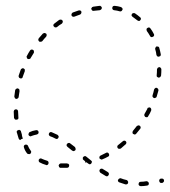

<svg xmlns="http://www.w3.org/2000/svg" viewBox="-20 -568 582 658"><path d="M487 67Q488 67 489 65Q490 64 490 63Q490 61 490 60Q490 57 487 55Q485 53 482 53Q471 55 462 55Q459 55 457 57Q455 59 455 63Q455 64 455 65Q456 67 457 68Q458 69 459 69Q461 70 462 70Q472 70 484 68Q485 68 487 67ZM413 64Q414 64 416 63Q417 62 418 61Q419 60 419 58Q420 55 418 53Q417 50 414 49Q404 47 394 43Q391 42 389 44Q386 45 385 48Q384 49 384 51Q384 52 385 54Q386 55 387 56Q388 57 389 57Q400 61 410 64Q411 64 413 64ZM541 55Q543 53 542 50Q542 48 541 47Q540 46 539 45Q537 44 536 44Q534 44 533 44H531Q528 45 526 48Q525 50 526 53Q526 55 527 56Q528 57 529 58Q530 59 532 59Q533 59 535 59H536Q539 58 541 55ZM348 36Q351 35 352 32Q353 31 353 30Q354 28 353 27Q353 25 352 24Q351 23 350 22Q341 17 332 11Q331 11 330 10Q328 10 327 10Q325 11 324 11Q323 12 322 13Q320 16 321 19Q322 22 324 24Q333 30 342 35Q345 37 348 36ZM189 -8Q186 -8 184 -6Q182 -4 181 -1Q181 1 182 2Q182 4 183 5Q184 6 186 7Q187 7 189 7Q193 7 197 7Q204 7 210 7Q213 7 215 5Q217 3 217 -1Q217 -2 217 -3Q216 -5 215 -6Q214 -7 212 -7Q211 -8 210 -8Q203 -8 197 -8Q193 -8 189 -8ZM120 -25Q119 -25 117 -25Q116 -24 115 -23Q114 -22 113 -21Q112 -18 113 -15Q114 -12 117 -11Q126 -6 137 -3Q138 -2 140 -2Q141 -2 143 -3Q144 -4 145 -5Q146 -6 146 -7Q147 -10 146 -13Q145 -16 142 -17Q132 -20 123 -24Q122 -25 120 -25ZM272 -11Q272 -11 272 -11Q272 -11 273 -11Q275 -11 276 -12Q280 -9 283 -7Q285 -5 288 -5Q291 -5 293 -8Q294 -9 294 -10Q295 -12 295 -13Q295 -15 294 -16Q293 -17 292 -18Q285 -24 276 -31Q275 -32 273 -33Q272 -33 270 -33Q269 -33 268 -32Q266 -31 265 -30Q264 -29 264 -28Q263 -26 264 -25Q264 -23 264 -22Q265 -21 266 -20Q269 -17 272 -15Q272 -13 272 -11ZM321 -31Q320 -28 321 -25Q323 -23 326 -22Q328 -20 331 -22Q341 -26 350 -31Q352 -32 353 -33Q354 -34 354 -36Q354 -37 354 -39Q354 -40 353 -41Q352 -44 349 -45Q346 -46 343 -44Q334 -40 325 -35Q322 -34 321 -31ZM72 -72Q69 -73 66 -72Q63 -71 62 -68Q61 -66 62 -63Q65 -52 73 -42Q75 -40 78 -40Q81 -39 84 -41Q86 -43 87 -47Q87 -50 85 -52Q79 -60 76 -68Q75 -71 72 -72ZM230 -51Q231 -50 233 -50Q234 -51 235 -51Q237 -52 238 -53Q239 -54 239 -56Q240 -57 239 -59Q239 -60 238 -61Q238 -63 237 -64Q228 -71 220 -77Q218 -79 215 -78Q212 -78 210 -75Q208 -73 208 -70Q209 -67 211 -65Q218 -59 227 -52Q228 -51 230 -51ZM383 -69Q382 -68 382 -66Q382 -65 382 -64Q383 -62 383 -61Q385 -58 388 -58Q392 -58 394 -59Q402 -66 410 -73Q412 -74 412 -75Q413 -77 413 -78Q413 -80 413 -81Q412 -82 411 -84Q409 -86 406 -86Q403 -86 401 -84Q393 -78 385 -71Q384 -70 383 -69ZM49 -88Q48 -89 46 -90Q45 -91 44 -93Q41 -102 38 -113Q37 -115 37 -116Q38 -118 38 -119Q39 -120 40 -121Q41 -122 43 -122Q44 -123 46 -123Q47 -122 48 -122Q50 -121 51 -120Q52 -119 52 -117Q53 -112 55 -107Q55 -106 55 -105Q56 -99 58 -94Q59 -94 59 -94Q59 -94 59 -94Q59 -93 58 -93Q53 -92 49 -88ZM176 -92Q179 -93 180 -96Q181 -97 181 -98Q181 -100 181 -101Q180 -103 179 -104Q178 -105 177 -106Q167 -111 157 -115Q154 -116 152 -115Q149 -114 148 -111Q146 -108 148 -105Q149 -102 152 -101Q161 -98 170 -93Q173 -91 176 -92ZM111 -110Q113 -113 112 -116Q112 -119 109 -121Q107 -122 104 -122Q91 -120 81 -115Q79 -113 78 -110Q77 -107 78 -105Q80 -102 83 -101Q86 -100 88 -102Q96 -105 106 -107Q109 -108 111 -110ZM434 -114Q434 -111 436 -109Q438 -108 439 -108Q440 -107 442 -107Q443 -107 445 -108Q446 -109 447 -110Q454 -118 460 -126Q461 -128 462 -129Q462 -130 462 -132Q462 -133 461 -135Q460 -136 459 -137Q458 -138 456 -138Q455 -139 453 -138Q452 -138 451 -137Q449 -137 448 -135Q442 -127 436 -120Q434 -117 434 -114ZM40 -191Q38 -194 34 -193Q33 -193 32 -193Q30 -192 29 -191Q28 -190 28 -189Q27 -187 27 -186Q27 -175 28 -164Q29 -163 29 -162Q30 -160 31 -159Q32 -158 34 -158Q35 -158 37 -158Q40 -158 42 -160Q44 -163 43 -166Q42 -176 42 -186Q42 -189 40 -191ZM475 -171Q476 -169 478 -167Q481 -166 484 -166Q487 -167 488 -170Q494 -179 498 -189Q499 -192 498 -195Q497 -198 495 -199Q493 -200 492 -200Q490 -200 489 -199Q487 -199 486 -198Q485 -197 485 -195Q480 -186 475 -177Q474 -174 475 -171ZM46 -262Q44 -264 41 -265Q39 -265 38 -265Q36 -264 35 -263Q34 -263 33 -261Q32 -260 32 -259Q30 -248 29 -237Q29 -236 30 -235Q30 -233 31 -232Q32 -231 33 -230Q34 -229 36 -229Q39 -229 41 -231Q44 -233 44 -236Q45 -246 47 -256Q47 -259 46 -262ZM503 -236Q505 -233 508 -232Q509 -232 511 -232Q512 -232 513 -233Q515 -233 516 -235Q517 -236 517 -237Q520 -247 523 -258Q523 -261 522 -263Q520 -266 517 -267Q514 -268 512 -266Q509 -264 508 -261Q506 -251 503 -242Q502 -239 503 -236ZM65 -327Q65 -328 65 -330Q64 -331 63 -332Q62 -333 60 -334Q58 -335 55 -333Q52 -332 51 -329Q47 -319 44 -309Q43 -306 45 -303Q46 -300 49 -300Q50 -299 52 -299Q53 -299 55 -300Q56 -301 57 -302Q58 -303 58 -305Q61 -314 65 -324Q65 -325 65 -327ZM517 -307Q517 -306 518 -305Q519 -304 521 -303Q522 -302 523 -302Q527 -302 529 -304Q531 -306 532 -309Q533 -319 533 -330Q533 -333 531 -335Q529 -338 526 -338Q525 -338 523 -337Q522 -337 521 -336Q520 -335 519 -333Q518 -332 518 -331Q518 -320 517 -310Q517 -309 517 -307ZM96 -393Q96 -396 93 -397Q92 -398 90 -398Q89 -398 87 -398Q86 -398 85 -397Q84 -396 83 -395Q77 -386 72 -376Q71 -375 71 -374Q71 -372 72 -371Q72 -369 73 -368Q74 -367 75 -366Q78 -365 81 -366Q84 -366 85 -369Q90 -378 96 -387Q97 -390 96 -393ZM519 -375Q522 -373 525 -374Q526 -374 527 -375Q529 -375 530 -377Q530 -378 531 -379Q531 -381 531 -382Q529 -393 526 -403Q526 -406 523 -408Q520 -409 517 -409Q514 -408 513 -405Q511 -402 512 -399Q515 -390 516 -380Q517 -377 519 -375ZM140 -448Q140 -451 138 -453Q137 -454 135 -454Q134 -455 133 -455Q131 -455 130 -454Q128 -454 127 -453Q120 -445 113 -437Q112 -436 112 -434Q111 -433 111 -431Q112 -430 112 -429Q113 -427 114 -426Q116 -424 120 -425Q123 -425 125 -427Q131 -435 138 -442Q140 -445 140 -448ZM498 -441Q501 -440 504 -442Q507 -443 508 -446Q509 -449 507 -452Q502 -462 496 -470Q494 -473 491 -474Q488 -474 485 -472Q483 -471 482 -468Q482 -465 483 -462Q489 -454 494 -445Q495 -442 498 -441ZM195 -492Q196 -495 194 -498Q192 -500 189 -501Q186 -501 183 -500Q175 -494 166 -487Q165 -486 164 -485Q163 -484 163 -482Q163 -481 163 -479Q164 -478 165 -477Q167 -474 170 -474Q173 -474 175 -475Q183 -482 192 -487Q194 -489 195 -492ZM453 -497Q455 -496 456 -496Q458 -496 459 -497Q460 -498 461 -499Q463 -501 463 -504Q463 -507 460 -509Q452 -516 443 -522Q440 -524 437 -523Q434 -523 432 -520Q432 -519 431 -517Q431 -516 431 -514Q432 -513 433 -512Q433 -511 435 -510Q443 -504 451 -498Q452 -497 453 -497ZM257 -520Q258 -521 258 -522Q259 -523 259 -525Q259 -526 259 -528Q258 -531 255 -532Q252 -533 249 -532Q239 -529 229 -525Q228 -524 227 -523Q226 -522 225 -520Q225 -519 225 -517Q225 -516 225 -515Q227 -512 229 -511Q232 -510 235 -511Q245 -515 254 -518Q255 -519 257 -520ZM393 -529Q395 -529 396 -530Q398 -531 398 -532Q399 -533 400 -535Q401 -538 399 -540Q397 -543 394 -544Q384 -547 373 -548Q370 -548 368 -547Q365 -545 365 -542Q364 -540 365 -539Q365 -537 366 -536Q367 -535 368 -534Q370 -533 371 -533Q381 -532 391 -529Q392 -529 393 -529ZM327 -536Q329 -538 329 -541Q329 -543 328 -544Q327 -546 326 -546Q325 -547 324 -548Q322 -548 321 -548Q310 -547 299 -545Q298 -545 297 -544Q295 -544 295 -542Q294 -541 293 -540Q293 -538 293 -537Q294 -534 296 -532Q299 -530 302 -531Q312 -532 322 -533Q325 -534 327 -536Z"/></svg>

Font: FRB American Cursive Dashed Extralight
Style: Italic
Weight: 200
Italic angle: -25°
Version: Version 2.0;Modular Font Editor K font №1